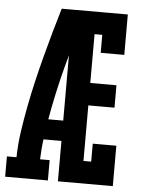

<svg xmlns="http://www.w3.org/2000/svg" viewBox="-54 -777 606 819"><g transform="rotate(5 249.5 -367.5)"><path d="M-1 0V-87H40Q41 -142 49 -197Q57 -252 67.5 -306.5Q78 -361 90.5 -414.5Q103 -468 117 -521.5Q131 -575 146 -628.5Q161 -682 177 -735H225V-723L274 -710Q240 -599 210.5 -486.5Q181 -374 161 -260H225V-173H148Q145 -152 143.5 -130.5Q142 -109 141 -87H182V0ZM225 0V-735H460V-562H359V-639H326V-430H438V-334H326V-96H359V-173H460V0Z"/></g></svg>

Font: Iosevka Curly Slab
Style: Bold
Weight: 700
Monospace: yes
Designer: Belleve Invis
Foundry: Belleve Invis
Version: Version 22.1.2; ttfautohint (v1.8.4)